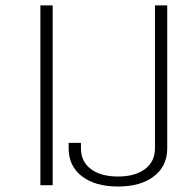

<svg xmlns="http://www.w3.org/2000/svg" viewBox="-20 -678 632 703"><path d="M412.1 4.9Q328.6 4.9 280 -32.5Q231.4 -69.8 231.4 -134.8V-154.8H276.4V-134.8Q276.4 -86.4 312.7 -59.1Q349.1 -31.7 412.1 -31.7Q474.6 -31.7 511 -59.1Q547.4 -86.4 547.4 -134.8V-658.2H592.3V-134.8Q592.3 -69.8 543.7 -32.5Q495.1 4.9 412.1 4.9ZM172.9 0H127.9V-658.2H172.9Z"/></svg>

Font: Estedad-FD ExtraLight
Style: Regular
Weight: 200
Designer: Amin Abedi
Version: Version 7.3